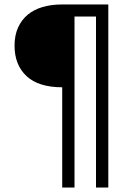

<svg xmlns="http://www.w3.org/2000/svg" viewBox="-20 -658 579 858"><path d="M409 180V-584H313V180H258V-268Q152 -268 98.5 -318Q45 -368 45 -454Q45 -500 60.5 -534.5Q76 -569 103.5 -592Q131 -615 170 -626.5Q209 -638 256 -638H464V180Z"/></svg>

Font: Mukta Vaani Light
Style: Regular
Weight: 300
Designer: Noopur Datye, Girish Dalvi, Yashodeep Gholap, Pallavi Karambelkar
Foundry: Ek Type
Version: Version 2.538;PS 1.000;hotconv 16.6.51;makeotf.lib2.5.65220;